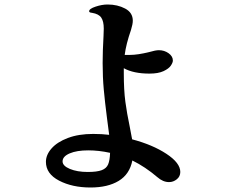

<svg xmlns="http://www.w3.org/2000/svg" viewBox="-20 -813 1040 853"><path d="M781 -49Q781 -29 765.5 -16.5Q750 -4 731 -4Q704 -4 679 -26Q625 -72 568 -100Q556 -39 507.5 -9.5Q459 20 382 20Q301 20 242.5 -10.5Q184 -41 184 -94Q184 -125 209 -153.5Q234 -182 281.5 -200Q329 -218 394 -218Q433 -218 465 -214L455 -291Q446 -361 441 -415.5Q436 -470 436 -533Q436 -585 440 -655L441 -686Q441 -718 430 -734.5Q419 -751 389 -756Q376 -757 376 -763Q376 -774 404.5 -783.5Q433 -793 458 -793Q502 -793 536 -775Q570 -757 570 -721Q570 -706 562 -680Q540 -617 534 -569H557Q592 -569 644 -582Q671 -590 686 -590Q710 -590 729 -576.5Q748 -563 748 -544Q748 -535 739 -521.5Q730 -508 706.5 -497Q683 -486 644 -486Q573 -486 530 -510V-489Q530 -412 537 -360.5Q544 -309 556 -252Q565 -208 567 -194Q658 -170 719.5 -129.5Q781 -89 781 -49ZM469 -134Q419 -145 372 -145Q321 -145 289.5 -131.5Q258 -118 258 -96Q258 -76 290.5 -62.5Q323 -49 370 -49Q411 -49 432 -57Q453 -65 460.5 -83Q468 -101 469 -134Z"/></svg>

Font: Shippori Antique
Style: Regular
Weight: 400
Designer: FONTDASU
Foundry: FONTDASU / Google Inc. / but / Adobe
Version: Version 2.001